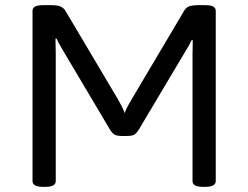

<svg xmlns="http://www.w3.org/2000/svg" viewBox="-20 -722 962 744"><path d="M147 2Q125 2 115.5 -4Q106 -10 106 -20V-680Q106 -691 115.5 -696.5Q125 -702 147 -702H177Q201 -702 213 -697.5Q225 -693 233 -681L436 -339Q443 -327 451 -311.5Q459 -296 463 -284Q467 -296 476 -312.5Q485 -329 493 -342L694 -681Q701 -693 713 -697.5Q725 -702 748 -702H775Q797 -702 806.5 -696.5Q816 -691 816 -680V-20Q816 -10 806.5 -4Q797 2 775 2H767Q744 2 735 -4Q726 -10 726 -20V-511Q726 -539 727 -566L723 -567Q712 -544 696 -519L518 -220Q508 -204 499 -199.5Q490 -195 469 -195H455Q435 -195 425.5 -199.5Q416 -204 406 -220L225 -525Q218 -537 210.5 -550Q203 -563 199 -573L195 -572Q196 -545 196 -512V-20Q196 -10 187 -4Q178 2 155 2Z"/></svg>

Font: Asap Semi Expanded
Style: Regular
Weight: 400
Width: 6
Designer: Pablo Cosgaya
Foundry: Omnibus-Type
Version: Version 3.001; ttfautohint (v1.8.4.7-5d5b)